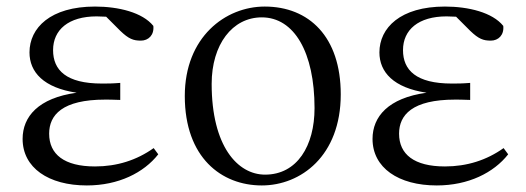

<svg xmlns="http://www.w3.org/2000/svg" viewBox="-20 -551 1606 586"><path d="M245 15C342 15 419 -24 463 -80L449 -99C397 -62 337 -43 270 -43C176 -43 130 -80 130 -143C130 -200 170 -247 301 -247C311 -247 321 -247 347 -246V-298C323 -296 308 -296 291 -296C182 -296 142 -337 142 -398C142 -460 189 -501 275 -501L304 -500L347 -457C373 -432 387 -427 410 -427C433 -427 451 -444 448 -472C415 -513 342 -531 270 -531C134 -531 70 -466 70 -391C70 -331 113 -283 214 -268C97 -252 49 -195 49 -127C49 -39 128 15 245 15Z M779 15C898 15 1020 -75 1020 -263C1020 -439 923 -531 788 -531C668 -531 544 -438 544 -258C544 -70 656 15 779 15ZM789 -18C705 -18 626 -105 626 -295C626 -415 689 -498 779 -498C878 -498 940 -391 940 -221C940 -106 887 -18 789 -18Z M1313 15C1410 15 1487 -24 1531 -80L1517 -99C1465 -62 1405 -43 1338 -43C1244 -43 1198 -80 1198 -143C1198 -200 1238 -247 1369 -247C1379 -247 1389 -247 1415 -246V-298C1391 -296 1376 -296 1359 -296C1250 -296 1210 -337 1210 -398C1210 -460 1257 -501 1343 -501L1372 -500L1415 -457C1441 -432 1455 -427 1478 -427C1501 -427 1519 -444 1516 -472C1483 -513 1410 -531 1338 -531C1202 -531 1138 -466 1138 -391C1138 -331 1181 -283 1282 -268C1165 -252 1117 -195 1117 -127C1117 -39 1196 15 1313 15Z"/></svg>

Font: Harano Aji Mincho KR
Style: Regular
Weight: 400
Foundry: Masamichi Hosoda
Version: HaranoAjiMinchoKR-Regular version 20230610;ttx 4.39.4